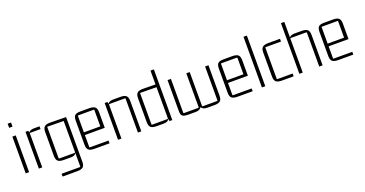

<svg xmlns="http://www.w3.org/2000/svg" viewBox="-39 -1442 4566 2404"><g transform="rotate(-20 2244.0 -240.0)"><path d="M115 -607H70V-662H115ZM115 0H70V-490H115Z M363 -495H434V-458H297Q290 -458 290 -451V0H245V-490H282L288 -465Q306 -495 363 -495Z M734 158Q741 158 741 151V-29Q727 5 668 5H576Q522 5 499 -14.5Q476 -34 476 -85V-403Q476 -454 499 -474Q522 -494 576 -493L786 -490V105Q786 156 763 175.5Q740 195 686 195H490V158ZM741 -39V-454L529 -457Q522 -457 522 -450V-39Q522 -32 529 -32H734Q741 -32 741 -39Z M1185 5H984Q930 5 907 -14.5Q884 -34 884 -85V-405Q884 -457 904.5 -476Q925 -495 978 -495H1095Q1149 -495 1172 -475.5Q1195 -456 1195 -405V-198H930V-39Q930 -32 937 -32H1185ZM937 -458Q930 -458 930 -451V-234H1149V-451Q1149 -458 1142 -458Z M1418 -495H1510Q1564 -495 1587 -475.5Q1610 -456 1610 -405V0H1565V-451Q1565 -458 1558 -458H1352Q1345 -458 1345 -451V0H1300V-490H1337L1343 -465Q1361 -495 1418 -495Z M1978 -675H2023V0H1986L1979 -30Q1966 5 1905 5H1813Q1759 5 1736 -14.5Q1713 -34 1713 -85V-403Q1713 -454 1736 -474Q1759 -494 1813 -493L1978 -491ZM1978 -39V-454L1766 -457Q1759 -457 1759 -450V-39Q1759 -32 1766 -32H1971Q1978 -32 1978 -39Z M2333 5H2238Q2182 5 2160 -10Q2138 -25 2138 -75V-490H2183V-39Q2183 -32 2190 -32H2381Q2388 -32 2388 -39V-490H2433V-39Q2433 -32 2440 -32H2631Q2638 -32 2638 -39V-490H2683V-85Q2683 -34 2660 -14.5Q2637 5 2583 5H2488Q2431 5 2410 -31Q2389 5 2333 5Z M3092 5H2891Q2837 5 2814 -14.5Q2791 -34 2791 -85V-405Q2791 -457 2811.5 -476Q2832 -495 2885 -495H3002Q3056 -495 3079 -475.5Q3102 -456 3102 -405V-198H2837V-39Q2837 -32 2844 -32H3092ZM2844 -458Q2837 -458 2837 -451V-234H3056V-451Q3056 -458 3049 -458Z M3262 0H3217V-675H3262Z M3638 5H3482Q3428 5 3405 -14.5Q3382 -34 3382 -85V-405Q3382 -456 3405 -475.5Q3428 -495 3482 -495H3638V-458H3435Q3428 -458 3428 -451V-39Q3428 -32 3435 -32H3638Z M3834 -495H3926Q3980 -495 4003 -475.5Q4026 -456 4026 -405V0H3981V-451Q3981 -458 3974 -458H3768Q3761 -458 3761 -451V0H3716V-675H3761V-468Q3779 -495 3834 -495Z M4433 5H4232Q4178 5 4155 -14.5Q4132 -34 4132 -85V-405Q4132 -457 4152.5 -476Q4173 -495 4226 -495H4343Q4397 -495 4420 -475.5Q4443 -456 4443 -405V-198H4178V-39Q4178 -32 4185 -32H4433ZM4185 -458Q4178 -458 4178 -451V-234H4397V-451Q4397 -458 4390 -458Z"/></g></svg>

Font: Gemunu Libre ExtraLight
Style: Regular
Weight: 200
Designer: Puspanada Ekanayake, Sola Matas, Pathum Egodawatta, Kosala Senevirathne
Foundry: mooniak
Version: Version 1.100